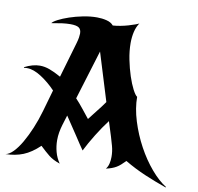

<svg xmlns="http://www.w3.org/2000/svg" viewBox="-104 -840 1015 986"><g transform="rotate(10 403.5 -347.0)"><path d="M823 56Q766 36 710.5 12.5Q655 -11 601 -43Q588 -30 578 -21Q568 -12 557 -5.5Q546 1 533.5 5.5Q521 10 504 14Q514 2 518 -15Q522 -32 522 -50Q522 -79 514.5 -106.5Q507 -134 501 -153L477 -229Q448 -191 419.5 -145Q391 -99 370 -57Q353 -81 324.5 -125Q296 -169 261 -220L245 -168Q239 -148 235.5 -128Q232 -108 232 -87Q232 -56 240 -26Q248 4 266 30Q246 23 232.5 16Q219 9 207.5 0Q196 -9 184.5 -19.5Q173 -30 158 -44Q116 -4 75 12.5Q34 29 -17 30Q2 27 23 5.5Q44 -16 64 -50.5Q84 -85 102.5 -129Q121 -173 135 -222L167 -334Q132 -371 91 -397.5Q50 -424 17 -424Q15 -424 12 -424Q9 -424 0 -423L-1 -426Q42 -448 79 -448Q104 -448 130 -438.5Q156 -429 190 -410L244 -595Q249 -612 251 -625Q253 -638 253 -646Q253 -667 240.5 -676Q228 -685 196 -685Q176 -685 153 -682Q130 -679 98 -673Q104 -682 127 -694Q150 -706 182.5 -717Q215 -728 252.5 -735.5Q290 -743 325 -743Q351 -743 375 -737Q399 -731 411 -716Q429 -717 450 -721Q471 -725 490 -730.5Q509 -736 524 -741.5Q539 -747 544 -750Q530 -730 523.5 -702.5Q517 -675 517 -643Q517 -602 526 -557.5Q535 -513 547.5 -475Q560 -437 574 -410Q588 -383 598 -377Q598 -318 618.5 -252Q639 -186 671.5 -126Q704 -66 744.5 -18.5Q785 29 824 53ZM369 -221Q386 -244 407.5 -270.5Q429 -297 447 -323L370 -573L291 -315Q311 -294 331.5 -268Q352 -242 369 -221Z"/></g></svg>

Font: New Rocker
Style: Regular
Weight: 400
Designer: Pablo Impallari, Brenda Gallo, Rodrigo Fuenzalida
Foundry: Pablo Impallari, Brenda Gallo, Rodrigo Fuenzalida
Version: Version 1.000; ttfautohint (v0.93) -l 8 -r 50 -G 200 -x 14 -